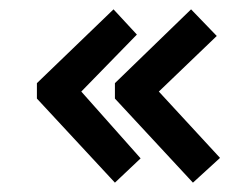

<svg xmlns="http://www.w3.org/2000/svg" viewBox="-20 -438 540 411"><path d="M226 -47 59 -227V-260L223 -418L273 -364L154 -242L281 -99ZM393 -47 226 -227V-260L389 -418L444 -361L320 -242L451 -100Z"/></svg>

Font: Inconsolata
Style: Bold
Weight: 700
Monospace: yes
Designer: Raph Levien, Cyreal, Brenton Simpson
Foundry: Raph Levien, Cyreal, Google
Version: Version 3.100; ttfautohint (v1.8.4.7-5d5b)